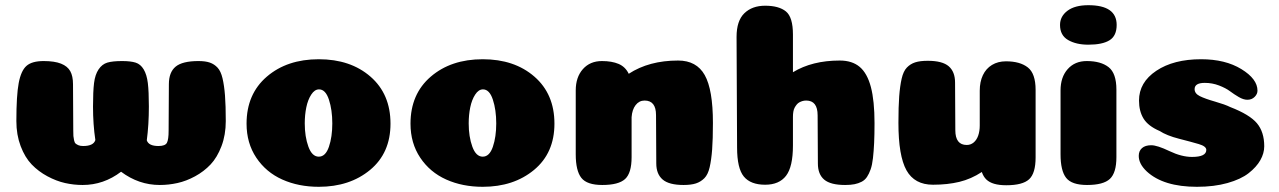

<svg xmlns="http://www.w3.org/2000/svg" viewBox="-20 -712 4924 739"><path d="M590 -150Q616 -150 622.5 -162.5Q629 -175 629 -209L630 -388Q630 -434 656 -455.5Q682 -477 744 -477Q771 -477 788 -471Q805 -465 817.5 -451.5Q830 -438 836.5 -410.5Q843 -383 846 -344.5Q849 -306 849 -246Q849 -193 832.5 -149.5Q816 -106 790.5 -79Q765 -52 731 -33.5Q697 -15 663 -7.5Q629 0 595 0Q514 0 446 -51Q379 0 298 0Q264 0 230.5 -7.5Q197 -15 162.5 -33.5Q128 -52 102 -79Q76 -106 59.5 -149.5Q43 -193 43 -246Q43 -345 52 -392.5Q61 -440 82 -458.5Q103 -477 148 -477Q190 -477 215 -467Q240 -457 250.5 -438Q261 -419 261 -388L262 -210Q262 -195 262.5 -188.5Q263 -182 265 -172.5Q267 -163 271 -159.5Q275 -156 282 -153Q289 -150 300 -150Q340 -150 347 -173Q338 -233 338 -302Q338 -360 342 -392.5Q346 -425 359.5 -445Q373 -465 393 -471Q413 -477 450 -477Q483 -477 502 -471Q521 -465 533 -445Q545 -425 549 -392.5Q553 -360 553 -302Q553 -232 545 -172Q552 -150 590 -150Z M1259 -237Q1259 -289 1246 -328.5Q1233 -368 1208 -368Q1191 -368 1178 -348Q1165 -328 1159 -299Q1153 -270 1153 -237Q1153 -186 1167 -147.5Q1181 -109 1207 -109Q1233 -109 1246 -147Q1259 -185 1259 -237ZM1207 7Q1129 7 1066.5 -21Q1004 -49 966.5 -105Q929 -161 929 -236Q929 -350 1007 -417Q1085 -484 1207 -484Q1329 -484 1406 -417Q1483 -350 1483 -236Q1483 -123 1404.5 -58Q1326 7 1207 7Z M1890 -237Q1890 -289 1877 -328.5Q1864 -368 1839 -368Q1822 -368 1809 -348Q1796 -328 1790 -299Q1784 -270 1784 -237Q1784 -186 1798 -147.5Q1812 -109 1838 -109Q1864 -109 1877 -147Q1890 -185 1890 -237ZM1838 7Q1760 7 1697.5 -21Q1635 -49 1597.5 -105Q1560 -161 1560 -236Q1560 -350 1638 -417Q1716 -484 1838 -484Q1960 -484 2037 -417Q2114 -350 2114 -236Q2114 -123 2035.5 -58Q1957 7 1838 7Z M2505 -269Q2505 -325 2461 -325Q2440 -325 2426.5 -307.5Q2413 -290 2411 -261V-107Q2411 -46 2386 -23Q2361 0 2298 0Q2239 0 2217.5 -27.5Q2196 -55 2196 -118V-364Q2196 -415 2223.5 -446Q2251 -477 2297 -477Q2335 -477 2361 -466Q2387 -455 2400 -428Q2478 -479 2590 -479Q2661 -479 2692.5 -423Q2724 -367 2724 -239Q2724 -176 2721 -136.5Q2718 -97 2711.5 -68.5Q2705 -40 2691 -26Q2677 -12 2658.5 -6Q2640 0 2611 0Q2555 0 2530.5 -21Q2506 -42 2506 -83Z M3127 -268Q3127 -325 3083 -325Q3075 -325 3068.5 -323Q3062 -321 3056.5 -318Q3051 -315 3046.5 -309.5Q3042 -304 3038.5 -297.5Q3035 -291 3033.5 -282Q3032 -273 3032 -262V-152Q3032 -70 3005.5 -35.5Q2979 -1 2925 -1Q2869 -1 2843 -32.5Q2817 -64 2817 -144L2815 -570Q2815 -632 2845 -661Q2875 -690 2925 -690Q2978 -690 3005 -668Q3032 -646 3032 -579V-434Q3106 -479 3212 -479Q3260 -479 3289 -454.5Q3318 -430 3332 -377Q3346 -324 3346 -238Q3346 -194 3344.5 -162Q3343 -130 3340 -103.5Q3337 -77 3331 -60Q3325 -43 3317 -31Q3309 -19 3296.5 -12.5Q3284 -6 3269 -3Q3254 0 3233 0Q3177 0 3152.5 -20.5Q3128 -41 3128 -83Z M3657 -211Q3657 -154 3701 -154Q3716 -154 3727.5 -163.5Q3739 -173 3745 -190Q3751 -207 3751 -229V-363Q3751 -397 3763 -422.5Q3775 -448 3798 -462Q3821 -476 3852 -476Q3906 -476 3936 -452.5Q3966 -429 3966 -366V-106Q3966 -45 3941 -22Q3916 1 3853 1Q3826 1 3807 -4.5Q3788 -10 3776.5 -21Q3765 -32 3759 -50Q3718 -23 3672.5 -12Q3627 -1 3571 -1Q3500 -1 3469 -56.5Q3438 -112 3438 -239Q3438 -302 3441 -341.5Q3444 -381 3450.5 -409.5Q3457 -438 3470.5 -452Q3484 -466 3502.5 -472Q3521 -478 3551 -478Q3607 -478 3631.5 -457Q3656 -436 3656 -394Z M4060 -616Q4060 -649 4088.5 -670.5Q4117 -692 4169 -692Q4278 -692 4278 -616Q4278 -574 4250.5 -557Q4223 -540 4169 -540Q4122 -540 4091 -558Q4060 -576 4060 -616ZM4277 -107Q4277 -47 4252 -23.5Q4227 0 4164 0Q4105 0 4083.5 -27.5Q4062 -55 4062 -118V-364Q4062 -415 4089.5 -446Q4117 -477 4163 -477Q4217 -477 4247 -453.5Q4277 -430 4277 -367Z M4603 -484Q4696 -484 4758 -446Q4820 -408 4820 -363Q4820 -350 4809 -339Q4798 -328 4781 -328Q4766 -328 4748 -338.5Q4730 -349 4714 -361Q4698 -373 4672 -383Q4646 -393 4617 -393Q4578 -393 4578 -369Q4578 -352 4598 -342Q4618 -332 4656.5 -321Q4695 -310 4715 -300Q4790 -271 4818 -237.5Q4846 -204 4846 -149Q4846 -122 4831 -95.5Q4816 -69 4786 -45.5Q4756 -22 4704.5 -7.5Q4653 7 4587 7Q4458 7 4394 -52Q4363 -81 4363 -112Q4363 -131 4375.5 -142Q4388 -153 4411 -153Q4434 -153 4481 -130.5Q4528 -108 4568 -108Q4623 -108 4623 -135Q4623 -149 4594 -157.5Q4565 -166 4518 -178Q4471 -190 4443 -208Q4399 -227 4381.5 -255.5Q4364 -284 4364 -325Q4364 -395 4430.5 -439.5Q4497 -484 4603 -484Z"/></svg>

Font: Coiny 2.0
Style: Regular
Weight: 400
Version: Version 1.001 July 11, 2018